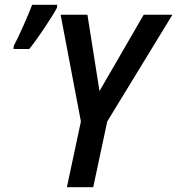

<svg xmlns="http://www.w3.org/2000/svg" viewBox="-20 -775 734 795"><path d="M315 -272 231 -714H342L392 -398L575 -714H694L424 -272L366 0H257ZM37 -585Q54 -617 77.5 -670Q101 -723 113 -755H217L216 -743Q198 -710 162.5 -657Q127 -604 101 -572H36Z"/></svg>

Font: Noto Sans UI NarrowMedium
Style: Italic
Weight: 500
Width: 4
Italic angle: -12°
Designer: Monotype Design Team
Foundry: Monotype Imaging Inc.
Version: Version 1.001